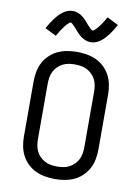

<svg xmlns="http://www.w3.org/2000/svg" viewBox="-104 -1041 808 1117"><g transform="rotate(10 300.0 -482.5)"><path d="M300 8Q271 8 242 3Q213 -2 187 -14Q161 -26 139.5 -46.5Q118 -67 104.5 -92.5Q91 -118 85.5 -147Q80 -176 80 -205V-530Q80 -559 85.5 -588Q91 -617 104.5 -642.5Q118 -668 139.5 -688.5Q161 -709 187 -721Q213 -733 242 -738Q271 -743 300 -743Q329 -743 358 -738Q387 -733 413 -721Q439 -709 460.5 -688.5Q482 -668 495.5 -642.5Q509 -617 514.5 -588Q520 -559 520 -530V-205Q520 -176 514.5 -147Q509 -118 495.5 -92.5Q482 -67 460.5 -46.5Q439 -26 413 -14Q387 -2 358 3Q329 8 300 8ZM300 -66Q319 -66 337 -69Q355 -72 371.5 -80.5Q388 -89 401.5 -102.5Q415 -116 423 -132.5Q431 -149 434 -167.5Q437 -186 437 -205V-530Q437 -549 434 -567.5Q431 -586 423 -602.5Q415 -619 401.5 -632.5Q388 -646 371.5 -654.5Q355 -663 337 -666Q319 -669 300 -669Q281 -669 263 -666Q245 -663 228.5 -654.5Q212 -646 198.5 -632.5Q185 -619 177 -602.5Q169 -586 166 -567.5Q163 -549 163 -530V-205Q163 -186 166 -167.5Q169 -149 177 -132.5Q185 -116 198.5 -102.5Q212 -89 228.5 -80.5Q245 -72 263 -69Q281 -66 300 -66ZM366 -812Q361 -812 355.5 -813Q350 -814 345 -815Q340 -816 335.5 -818Q331 -820 326 -822.5Q321 -825 317 -827.5Q313 -830 308.5 -833Q304 -836 300 -840Q296 -844 292 -847.5Q288 -851 284.5 -855Q281 -859 278 -862.5Q275 -866 271.5 -870Q268 -874 264 -878.5Q260 -883 256 -887Q252 -891 249 -894Q246 -897 241.5 -901Q237 -905 234 -905Q229 -905 226 -902Q223 -899 219 -895Q215 -891 212 -888.5Q209 -886 207 -883Q205 -880 202.5 -877Q200 -874 197.5 -870.5Q195 -867 192 -863Q189 -859 186 -855Q183 -851 180 -846Q177 -841 174 -836Q171 -831 168 -825.5Q165 -820 161 -814L94 -847Q104 -865 113.5 -880Q123 -895 132.5 -907.5Q142 -920 151.5 -930.5Q161 -941 174 -951Q187 -961 202 -967Q217 -973 234 -973Q239 -973 244.5 -972.5Q250 -972 255 -970.5Q260 -969 264.5 -967.5Q269 -966 274 -963.5Q279 -961 283 -958.5Q287 -956 291.5 -952.5Q296 -949 300 -945.5Q304 -942 308 -938Q312 -934 315.5 -930.5Q319 -927 322 -923.5Q325 -920 328.5 -915.5Q332 -911 336 -907Q340 -903 344 -899Q348 -895 351 -892Q354 -889 358.5 -885Q363 -881 366 -881Q371 -881 374 -884Q377 -887 381 -890.5Q385 -894 388 -897Q391 -900 393 -902.5Q395 -905 397.5 -908Q400 -911 402.5 -914.5Q405 -918 408 -922Q411 -926 414 -930.5Q417 -935 420 -939.5Q423 -944 426 -949Q429 -954 432 -960Q435 -966 439 -972L506 -938Q496 -920 486.5 -905Q477 -890 467.5 -877.5Q458 -865 448.5 -854.5Q439 -844 426 -834Q413 -824 398 -818Q383 -812 366 -812Z"/></g></svg>

Font: R Plex Mono
Style: Regular
Weight: 400
Monospace: yes
Designer: Belleve Invis
Foundry: Belleve Invis
Version: Version 31.8.0